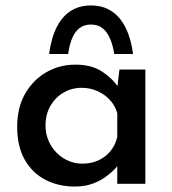

<svg xmlns="http://www.w3.org/2000/svg" viewBox="-20 -674 632 704"><path d="M254 10Q195 10 147 -14.5Q99 -39 71 -88Q43 -137 43 -209Q43 -280 72.5 -331Q102 -382 150.5 -409.5Q199 -437 256 -437Q316 -437 354.5 -411.5Q393 -386 415 -352L408 -336L418 -419H513V0H410V-105L421 -80Q417 -72 404 -57.5Q391 -43 369.5 -27Q348 -11 319.5 -0.5Q291 10 254 10ZM282 -74Q315 -74 341 -86Q367 -98 385 -120Q403 -142 410 -172V-259Q402 -287 383 -307.5Q364 -328 337.5 -340Q311 -352 279 -352Q243 -352 213 -334.5Q183 -317 165 -286Q147 -255 147 -214Q147 -175 165.5 -143Q184 -111 215 -92.5Q246 -74 282 -74ZM313 -654Q357 -654 388.5 -633.5Q420 -613 440 -573.5Q460 -534 468 -476H399Q394 -508 383.5 -532.5Q373 -557 356 -570.5Q339 -584 313 -584Q288 -584 271 -570.5Q254 -557 244 -532.5Q234 -508 230 -476H160Q168 -535 188 -574.5Q208 -614 239.5 -634Q271 -654 313 -654Z"/></svg>

Font: Josefin Sans Medium
Style: Regular
Weight: 500
Designer: Santiago Orozco
Foundry: Typemade
Version: Version 2.001